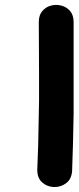

<svg xmlns="http://www.w3.org/2000/svg" viewBox="-20 -747 316 772"><path d="M270 -61Q272 -115 273.5 -170.5Q275 -226 276 -291Q276 -356 276 -398V-658Q276 -686 262 -702.5Q248 -719 227 -724.5Q206 -730 185 -724.5Q164 -719 150 -702.5Q136 -686 136 -658Q136 -618 136.5 -562.5Q137 -507 137 -448.5Q137 -390 137 -340Q136 -312 135.5 -264.5Q135 -217 133.5 -164Q132 -111 130 -67Q129 -32 149 -14Q169 4 196.5 5Q224 6 246 -10.5Q268 -27 270 -61Z"/></svg>

Font: Balsamiq Sans
Style: Bold Italic
Weight: 700
Italic angle: -12°
Designer: Michael Angeles
Foundry: Balsamiq SRL
Version: Version 1.020; ttfautohint (v1.8.4.7-5d5b);gftools[0.9.26]